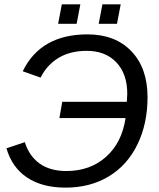

<svg xmlns="http://www.w3.org/2000/svg" viewBox="-20 -857 734 887"><path d="M380.9 -622.1Q304.2 -622.1 250.5 -589.6Q196.8 -557.1 167.5 -498.5L85 -527.8Q168 -698.2 384.3 -698.2Q512.7 -698.2 587.2 -620.1Q661.6 -542 661.6 -408.2Q661.6 -285.2 614.7 -189.2Q567.9 -93.3 481.9 -41.7Q396 9.8 282.7 9.8Q175.3 9.8 105.5 -36.6Q35.6 -83 9.8 -171.9L94.7 -200.2Q115.2 -135.3 163.6 -101.1Q211.9 -66.9 286.6 -66.9Q396 -66.9 469.5 -132.1Q543 -197.3 560.1 -311.5H254.4L267.6 -386.7H565.9L567.9 -423.8Q567.9 -516.1 517.3 -569.1Q466.8 -622.1 380.9 -622.1ZM436 -747.1 453.1 -836.9H537.6L520.5 -747.1ZM248.5 -747.1 265.6 -836.9H351.1L334 -747.1Z"/></svg>

Font: Liberation Sans
Style: Italic
Weight: 400
Italic angle: -12°
Designer: Steve Matteson
Foundry: Ascender Corporation
Version: Version 2.1.5